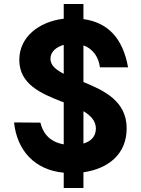

<svg xmlns="http://www.w3.org/2000/svg" viewBox="-20 -851 699 955"><path d="M395 -443V-625C447 -607 472 -560 477 -516H617C591 -661 517 -739 395 -756V-831H297V-758C173 -743 76 -667 76 -553C76 -432 184 -386 286 -346C290 -345 293 -343 297 -342V-133C221 -146 192 -195 181 -241L50 -242C64 -103 153 -5 297 8V84H395V6C518 -12 610 -83 610 -213C610 -348 498 -401 395 -443ZM231 -559C231 -593 259 -617 297 -628V-484C258 -504 231 -526 231 -559ZM395 -137V-298C432 -276 457 -249 457 -211C456 -171 432 -148 395 -137Z"/></svg>

Font: Oakes Bold
Style: Regular
Weight: 700
Designer: Samuel Oakes
Foundry: Samuel Oakes
Version: Version 1.003;PS 001.003;hotconv 1.0.88;makeotf.lib2.5.64775